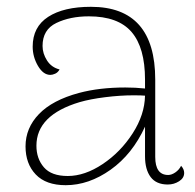

<svg xmlns="http://www.w3.org/2000/svg" viewBox="-20 -532 574 564"><path d="M521 -24Q521 -9 506 0.5Q491 10 473 10Q439 10 422.5 -12Q406 -34 406 -73V-160Q369 -79 305 -33.5Q241 12 173 12Q115 12 85 -19.5Q55 -51 55 -102Q55 -156 94.5 -197Q134 -238 212 -259Q272 -275 348 -275Q378 -275 406 -272V-298Q406 -392 366.5 -438Q327 -484 241 -484Q186 -484 145.5 -464.5Q105 -445 105 -397Q105 -375 118 -354.5Q131 -334 155 -328Q150 -319 142 -315.5Q134 -312 128 -312Q107 -312 91.5 -338.5Q76 -365 76 -395Q76 -453 121.5 -482.5Q167 -512 247 -512Q436 -512 436 -298V-71Q436 -18 474 -18Q484 -18 495 -25.5Q506 -33 512 -45Q521 -35 521 -24ZM406 -251Q396 -252 372 -252Q333 -252 289 -246.5Q245 -241 214 -232Q87 -194 87 -104Q87 -66 109 -40.5Q131 -15 179 -15Q229 -15 281.5 -50Q334 -85 369.5 -140Q405 -195 406 -251Z"/></svg>

Font: Arima Madurai Thin
Style: Regular
Weight: 250
Designer: Joana Correia and Natanael Gama
Foundry: NDISCOVER
Version: Version 1.019; ttfautohint (v1.5) -l 7 -r 28 -G 50 -x 13 -D 